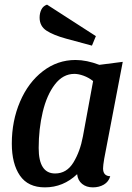

<svg xmlns="http://www.w3.org/2000/svg" viewBox="-20 -789 570 829"><path d="M31 -169Q31 -267 66.5 -350Q102 -433 165 -481.5Q228 -530 306 -530Q354 -530 409 -509L510 -522L430 -104Q425 -74 425 -62Q425 -29 456 -28Q449 -4 428.5 8Q408 20 381 20Q353 20 334.5 5Q316 -10 313 -37Q253 20 174 20Q101 20 66 -31Q31 -82 31 -169ZM338 -200 382 -439Q363 -454 341 -462Q319 -470 301 -470Q252 -470 217 -424.5Q182 -379 164.5 -305.5Q147 -232 147 -150Q147 -40 218 -40Q268 -40 297 -87.5Q326 -135 338 -200ZM151 -713Q151 -732 158.5 -747.5Q166 -763 183 -769L394 -633L377 -592L266 -622Q211 -637 181 -656.5Q151 -676 151 -713Z"/></svg>

Font: Sansita SW
Style: Italic
Weight: 400
Italic angle: -11°
Designer: Pablo Cosgaya
Foundry: Omnibus-Type
Version: Version 1.000